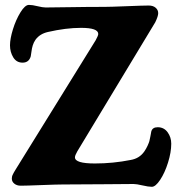

<svg xmlns="http://www.w3.org/2000/svg" viewBox="-20 -734 724 768"><path d="M230.5 3.9Q209 3.9 146.5 6.3Q84 8.8 63 8.8Q47.4 8.8 37.4 0.7Q27.3 -7.3 27.3 -19.5Q27.3 -23.4 28.1 -27.3Q28.8 -31.2 31.5 -36.4Q34.2 -41.5 35.6 -44.4Q37.1 -47.4 42.2 -55.4Q47.4 -63.5 49.3 -66.9L362.8 -573.2Q373 -591.8 373 -598.1Q373 -622.6 304.2 -622.6Q243.7 -622.6 171.4 -606Q139.2 -598.6 122.1 -575.2Q114.7 -564.5 111.1 -552.7Q107.4 -541 105.7 -526.6Q104 -512.2 103 -508.8Q95.7 -483.4 70.3 -483.4Q45.9 -483.4 33 -504.6Q20 -525.9 20 -552.7Q20 -578.6 31.7 -616.7Q43.5 -654.8 61.8 -684.6Q80.1 -714.4 95.7 -714.4Q109.4 -714.4 130.1 -709.2Q150.9 -704.1 162.6 -704.1Q192.4 -704.1 260.3 -705.3Q328.1 -706.5 398.4 -706.5Q419.9 -706.5 486.8 -709.2Q553.7 -711.9 574.7 -711.9Q592.3 -711.9 602.5 -703.1Q612.8 -694.3 612.8 -681.2Q612.8 -669.4 601.1 -645L289.1 -128.4Q279.8 -112.3 279.8 -104.5Q279.8 -80.1 359.4 -80.1Q432.1 -80.1 502.9 -94.2Q537.6 -100.1 557.1 -127.9Q564.9 -139.2 570.3 -151.1Q575.7 -163.1 577.4 -169.2Q579.1 -175.3 581.8 -189.7Q584.5 -204.1 585 -207.5Q589.4 -225.1 610.8 -225.1Q635.7 -225.1 650.4 -205.1Q665 -185.1 665 -159.2Q665 -125 652.1 -83.7Q639.2 -42.5 620.6 -14.6Q602.1 13.2 587.4 13.2Q573.7 13.2 549.8 7.6Q525.9 2 514.2 2Q486.8 2 400.1 2.9Q313.5 3.9 230.5 3.9Z"/></svg>

Font: Cooper*
Style: Bold
Weight: 700
Designer: Owen Earl
Foundry: indestructible type*
Version: Version 0.001